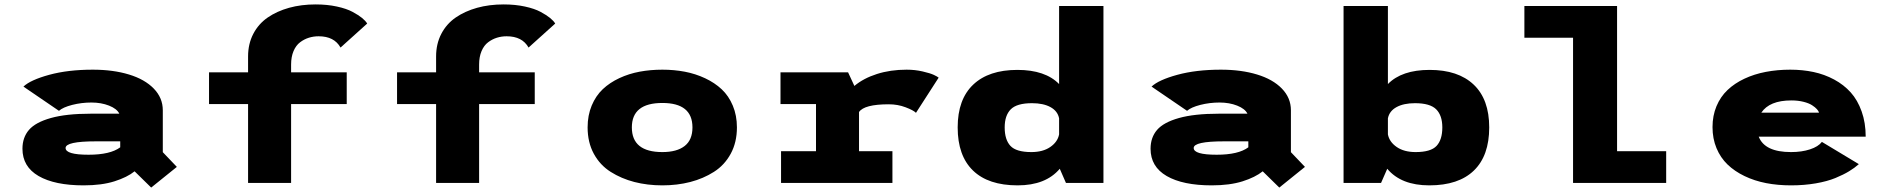

<svg xmlns="http://www.w3.org/2000/svg" viewBox="-20 -827 8540 868"><path d="M399.5 -512Q491.5 -512 563 -490.2Q634.5 -468.5 675.2 -426.5Q716 -384.5 716 -328.5V-139L779.5 -72.5L663.5 21L588.5 -52.5Q555 -25.5 497.2 -7.2Q439.5 11 358 11Q227.5 11 154.5 -31.2Q81.5 -73.5 81.5 -154.5Q81.5 -205.5 111 -239.8Q140.5 -274 210 -293.5Q279.5 -313 389.5 -313H519.5Q508.5 -335.5 473 -349.5Q437.5 -363.5 393.5 -363.5Q348.5 -363.5 306.5 -352.8Q264.5 -342 246.5 -326L86 -435.5Q117.5 -465.5 202.5 -488.8Q287.5 -512 399.5 -512ZM380.5 -127.5Q478.5 -127.5 523.5 -161V-188H413.5Q276.5 -188 276.5 -158Q276.5 -127.5 380.5 -127.5Z M925 -500H1101.5V-571.5Q1101.5 -628.5 1125 -673.8Q1148.5 -719 1190.2 -747.8Q1232 -776.5 1287 -791.8Q1342 -807 1407 -807Q1459 -807 1502.8 -797.5Q1546.5 -788 1573.5 -773.5Q1600.5 -759 1616.8 -745.8Q1633 -732.5 1640 -720.5L1519.5 -612Q1491 -663 1420.5 -663Q1397.5 -663 1376.5 -656.5Q1355.5 -650 1336.8 -636Q1318 -622 1307 -596Q1296 -570 1296 -535V-500H1547.5V-356.5H1296V0H1101.5V-356.5H925Z M1775 -500H1951.5V-571.5Q1951.5 -628.5 1975 -673.8Q1998.5 -719 2040.2 -747.8Q2082 -776.5 2137 -791.8Q2192 -807 2257 -807Q2309 -807 2352.8 -797.5Q2396.5 -788 2423.5 -773.5Q2450.5 -759 2466.8 -745.8Q2483 -732.5 2490 -720.5L2369.5 -612Q2341 -663 2270.5 -663Q2247.5 -663 2226.5 -656.5Q2205.5 -650 2186.8 -636Q2168 -622 2157 -596Q2146 -570 2146 -535V-500H2397.5V-356.5H2146V0H1951.5V-356.5H1775Z M2974.5 11Q2907 11 2848 -4.2Q2789 -19.5 2740.8 -50Q2692.5 -80.5 2664.5 -132Q2636.5 -183.5 2636.5 -251Q2636.5 -305.5 2655 -349.8Q2673.5 -394 2705 -423.8Q2736.5 -453.5 2780 -473.8Q2823.5 -494 2872 -503Q2920.5 -512 2974.5 -512Q3027.5 -512 3076 -502.8Q3124.5 -493.5 3167.8 -473.2Q3211 -453 3242.8 -423.2Q3274.5 -393.5 3293 -349.2Q3311.5 -305 3311.5 -251Q3311.5 -183.5 3283.5 -132Q3255.5 -80.5 3207.5 -50Q3159.5 -19.5 3100.5 -4.2Q3041.5 11 2974.5 11ZM2974.5 -139.5Q3040 -139.5 3075.2 -167Q3110.5 -194.5 3110.5 -251Q3110.5 -361.5 2974.5 -361.5Q2836.5 -361.5 2836.5 -251Q2836.5 -139.5 2974.5 -139.5Z M3863.5 -143.5H4014.5V0H3511V-143.5H3669V-356.5H3508.5V-500H3814L3842.5 -438.5Q3883.5 -473 3944.5 -492.5Q4005.5 -512 4078.5 -512Q4116.5 -512 4151 -504Q4185.5 -496 4201.5 -488.5Q4217.5 -481 4223.5 -476L4121 -317Q4109.5 -328.5 4074 -342Q4038.5 -355.5 3998 -355.5Q3887 -355.5 3863.5 -320.5Z M4579.5 -511Q4705.5 -511 4768 -447V-800H4968.5V0H4799L4771 -64Q4707.5 11 4580.5 11Q4448 11 4378.8 -56Q4309.5 -123 4309.5 -251Q4309.5 -378 4379.8 -444.5Q4450 -511 4579.5 -511ZM4522 -251Q4522 -195.5 4548 -167.5Q4574 -139.5 4642.5 -139.5Q4695 -139.5 4728.2 -162.5Q4761.5 -185.5 4768 -219.5V-292Q4761.5 -325 4729 -342.8Q4696.5 -360.5 4645.5 -360.5Q4577 -360.5 4549.5 -332.8Q4522 -305 4522 -251Z M5499.5 -512Q5591.5 -512 5663 -490.2Q5734.5 -468.5 5775.2 -426.5Q5816 -384.5 5816 -328.5V-139L5879.5 -72.5L5763.5 21L5688.5 -52.5Q5655 -25.5 5597.2 -7.2Q5539.5 11 5458 11Q5327.5 11 5254.5 -31.2Q5181.5 -73.5 5181.5 -154.5Q5181.5 -205.5 5211 -239.8Q5240.5 -274 5310 -293.5Q5379.5 -313 5489.5 -313H5619.5Q5608.5 -335.5 5573 -349.5Q5537.5 -363.5 5493.5 -363.5Q5448.5 -363.5 5406.5 -352.8Q5364.5 -342 5346.5 -326L5186 -435.5Q5217.5 -465.5 5302.5 -488.8Q5387.5 -512 5499.5 -512ZM5480.5 -127.5Q5578.5 -127.5 5623.5 -161V-188H5513.5Q5376.5 -188 5376.5 -158Q5376.5 -127.5 5480.5 -127.5Z M6054 0V-800H6254.5V-447Q6317 -511 6443 -511Q6572 -511 6642.2 -444.5Q6712.5 -378 6712.5 -251Q6712.5 -123 6643.2 -56Q6574 11 6441.5 11Q6314.5 11 6251.5 -64L6223.5 0ZM6377 -360.5Q6326 -360.5 6293.5 -342.8Q6261 -325 6254.5 -292V-219.5Q6261 -185.5 6294.2 -162.5Q6327.5 -139.5 6380 -139.5Q6448.5 -139.5 6474.5 -167.5Q6500.5 -195.5 6500.5 -251Q6500.5 -305 6472.8 -332.8Q6445 -360.5 6377 -360.5Z M7290.5 -143.5H7512.5V0H7091.5V-656.5H6871.5V-800H7290.5Z M8383.5 -85Q8364.5 -68 8339.5 -52.8Q8314.5 -37.5 8277.5 -22.2Q8240.5 -7 8188.5 2Q8136.5 11 8077 11Q8017 11 7964.2 0.8Q7911.5 -9.5 7866.8 -31Q7822 -52.5 7790 -83.2Q7758 -114 7740 -157.2Q7722 -200.5 7722 -252.5Q7722 -304 7740 -347Q7758 -390 7790 -420.2Q7822 -450.5 7866.2 -471.2Q7910.5 -492 7962.8 -502Q8015 -512 8073.5 -512Q8129 -512 8178.5 -501.5Q8228 -491 8271.8 -467.5Q8315.5 -444 8346.8 -409.2Q8378 -374.5 8396.2 -323.2Q8414.5 -272 8414.5 -209H7931Q7958 -139.5 8077 -139.5Q8125.5 -139.5 8162.8 -151.8Q8200 -164 8216.5 -185.5ZM8078.5 -373Q7979.5 -373 7942.5 -317.5H8203.5Q8202 -324.5 8194.2 -333.2Q8186.5 -342 8172.2 -351.2Q8158 -360.5 8133.2 -366.8Q8108.5 -373 8078.5 -373Z"/></svg>

Font: League Mono Wide ExtraBold
Style: Regular
Weight: 800
Width: 8
Designer: Tyler Finck
Foundry: The League of Moveable Type / Tyler Finck
Version: Version 2.210